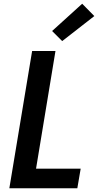

<svg xmlns="http://www.w3.org/2000/svg" viewBox="-20 -1008 540 1028"><path d="M30 0 152 -735H277L173 -105H412L394 0ZM313 -788 259 -842 420 -988 485 -922Z"/></svg>

Font: Iosevka SS04 Extrabold
Style: Italic
Weight: 800
Italic angle: -9°
Monospace: yes
Designer: Belleve Invis
Foundry: Belleve Invis
Version: Version 19.0.0; ttfautohint (v1.8.4)